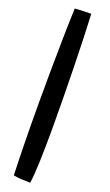

<svg xmlns="http://www.w3.org/2000/svg" viewBox="-197 -804 638 1118"><g transform="rotate(20 122.0 -245.0)"><path d="M160 278.5Q138.5 278.5 108.8 277Q79 275.5 56 271Q53 193 50.8 76.8Q48.5 -39.5 48.5 -188Q48.5 -270.5 49.2 -366.2Q50 -462 51.8 -563.2Q53.5 -664.5 57 -763.5Q65.5 -764.5 83.8 -765.2Q102 -766 122.5 -766.8Q143 -767.5 158 -767.5Q161.5 -702 164.2 -617.2Q167 -532.5 169 -438.5Q171 -344.5 172.2 -249.5Q173.5 -154.5 173.5 -69Q173.5 46 170.5 139Q167.5 232 160 278.5Z"/></g></svg>

Font: Grandstander Medium
Style: Regular
Weight: 500
Designer: Tyler Finck
Foundry: Etcetera Type Co
Version: Version 1.200; ttfautohint (v1.8.3)